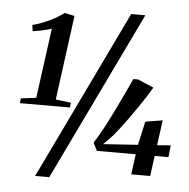

<svg xmlns="http://www.w3.org/2000/svg" viewBox="-58 -872 966 980"><g transform="rotate(5 425.0 -382.0)"><path d="M51 -337 129 -347 177.5 -705Q167 -701.5 150.5 -697.2Q134 -693 115.5 -689.5Q97 -686 81 -684L76.5 -715.5Q98.5 -721 121 -729.5Q143.5 -738 165 -748.2Q186.5 -758.5 205 -769.8Q223.5 -781 236.5 -791L287 -780L229 -347L307.5 -337L304.5 -312.5H48ZM574.5 -815H647L230.5 51H158ZM646 0 660 -104H461L440.5 -144Q462 -177.5 484.8 -219.8Q507.5 -262 530.2 -307.8Q553 -353.5 574.2 -399.2Q595.5 -445 614.5 -485.5H638.5L720 -450.5Q706.5 -427.5 688.2 -399Q670 -370.5 649.2 -340.5Q628.5 -310.5 608 -282Q587.5 -253.5 569.2 -230Q551 -206.5 538 -191Q525.5 -177.5 512.2 -163.8Q499 -150 489.5 -141L667 -153L694 -274L782 -288.5L764.5 -159.5L834 -165L827.5 -104H757L743 0Z"/></g></svg>

Font: Merriweather 96pt SemiBold
Style: Italic
Weight: 600
Italic angle: -7.8°
Version: Version 2.101